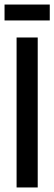

<svg xmlns="http://www.w3.org/2000/svg" viewBox="-21 -825 239 845"><path d="M52 0V-660H145V0ZM-1 -735V-805H198V-735Z"/></svg>

Font: Bricolage Grotesque 96pt
Style: Regular
Weight: 400
Version: Version 1.001;gftools[0.9.33.dev8+g029e19f]